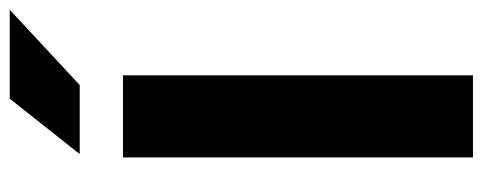

<svg xmlns="http://www.w3.org/2000/svg" viewBox="-319 -674 993 395"><g transform="rotate(-90 177.5 -476.5)"><path d="M220 0H51V-720H220ZM355 -953 200 -809H58L172 -953Z"/></g></svg>

Font: Wix Madefor Display ExtraBold
Style: Regular
Weight: 800
Designer: Dalton Maag Ltd
Foundry: Dalton Maag Ltd
Version: Version 3.100